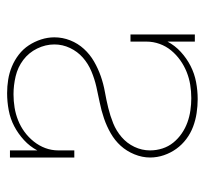

<svg xmlns="http://www.w3.org/2000/svg" viewBox="-38 -530 576 540"><g transform="rotate(-90 250.0 -260.0)"><path d="M241 8Q222 8 202 5Q182 2 163.5 -5Q145 -12 129 -24Q113 -36 101.5 -52Q90 -68 83.5 -87Q77 -106 77 -126Q77 -148 86 -170Q95 -192 110 -208.5Q125 -225 145 -236.5Q165 -248 187 -255.5Q209 -263 231.5 -267.5Q254 -272 276 -277Q298 -282 319.5 -291Q341 -300 358 -315Q375 -330 385 -351Q395 -372 395 -395Q395 -420 383.5 -443.5Q372 -467 351.5 -482.5Q331 -498 305.5 -504Q280 -510 255 -510Q236 -510 217.5 -507Q199 -504 181.5 -497Q164 -490 149 -479Q134 -468 122 -453Q110 -438 103.5 -420.5Q97 -403 97 -384V-339H77V-520H97V-443Q108 -464 126 -480.5Q144 -497 165 -508Q186 -519 210 -523.5Q234 -528 258 -528Q277 -528 296 -525Q315 -522 333 -514.5Q351 -507 366.5 -495Q382 -483 392.5 -467Q403 -451 409 -432.5Q415 -414 415 -395Q415 -372 406.5 -350.5Q398 -329 382.5 -312Q367 -295 347 -283.5Q327 -272 305.5 -264.5Q284 -257 261.5 -253Q239 -249 216.5 -243.5Q194 -238 173 -229.5Q152 -221 134.5 -206Q117 -191 107 -170Q97 -149 97 -126Q97 -108 102.5 -91Q108 -74 119 -60.5Q130 -47 144.5 -37Q159 -27 175.5 -21Q192 -15 209.5 -12.5Q227 -10 244 -10Q263 -10 281.5 -13Q300 -16 317.5 -23Q335 -30 350.5 -41Q366 -52 378 -66.5Q390 -81 396.5 -99Q403 -117 403 -136V-181H423V0H403V-77Q392 -56 374 -39.5Q356 -23 334.5 -12Q313 -1 289 3.5Q265 8 241 8Z"/></g></svg>

Font: Iosevka Curly Slab Thin
Style: Regular
Weight: 100
Monospace: yes
Designer: Belleve Invis
Foundry: Belleve Invis
Version: Version 22.1.2; ttfautohint (v1.8.4)